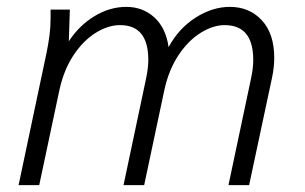

<svg xmlns="http://www.w3.org/2000/svg" viewBox="-20 -538 885 558"><path d="M34 0 116 -388Q121 -413 124 -436.5Q127 -460 127 -485V-510H183L180 -418Q210 -464 254.5 -491Q299 -518 347 -518Q395 -518 428.5 -487.5Q462 -457 470 -401Q499 -455 548 -486.5Q597 -518 648 -518Q705 -518 741 -479Q777 -440 777 -370Q777 -343 771 -314L704 0H644L710 -312Q716 -341 716 -364Q716 -465 633 -465Q599 -465 563 -442.5Q527 -420 499 -378Q471 -336 458 -278L399 0H339L405 -312Q411 -341 411 -364Q411 -465 329 -465Q294 -465 258 -442.5Q222 -420 194 -378Q166 -336 153 -278L94 0Z"/></svg>

Font: Radio Canada Light
Style: Italic
Weight: 300
Italic angle: -12°
Designer: Charles Daoud, Etienne Aubert Bonn, Alexandre Saumier Demers, Jacques Le Bailly
Foundry: Radio-Canada
Version: Version 2.104; ttfautohint (v1.8.4.7-5d5b);gftools[0.9.28.de